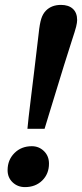

<svg xmlns="http://www.w3.org/2000/svg" viewBox="-20 -751 335 784"><path d="M162 -225H92Q93 -238 97 -273.5Q101 -309 107 -357Q113 -405 119 -455Q125 -505 130 -547.5Q135 -590 138 -615Q142 -654 148.5 -674.5Q155 -695 168 -708Q191 -731 229 -731Q260 -731 277.5 -715Q295 -699 295 -669Q295 -659 291 -642.5Q287 -626 273 -584Q258 -538 241 -483Q224 -428 208 -375.5Q192 -323 179.5 -282.5Q167 -242 162 -225ZM11 -56Q11 -98 39 -126Q67 -154 110 -154Q139 -154 159.5 -134Q180 -114 180 -83Q180 -41 152.5 -14Q125 13 82 13Q52 13 31.5 -6.5Q11 -26 11 -56Z"/></svg>

Font: Wix Madefor Text
Style: Bold Italic
Weight: 700
Italic angle: -12°
Designer: Dalton Maag Ltd
Foundry: Dalton Maag Ltd
Version: Version 3.100